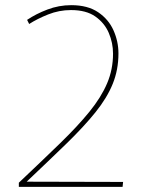

<svg xmlns="http://www.w3.org/2000/svg" viewBox="-20 -724 563 744"><path d="M53 -16Q144 -102 212.5 -168.5Q281 -235 326.5 -291Q372 -347 395 -401Q418 -455 418 -516Q418 -558 401.5 -596.5Q385 -635 349.5 -660Q314 -685 255 -685Q209 -685 166.5 -668Q124 -651 93 -631L85 -647Q119 -670 163.5 -687Q208 -704 256 -704Q320 -704 360.5 -676.5Q401 -649 420 -606Q439 -563 439 -517Q439 -454 417 -399.5Q395 -345 350 -289Q305 -233 236.5 -166.5Q168 -100 76 -13L73 -20L457 -19L455 0H53Z"/></svg>

Font: Murecho Thin
Style: Regular
Weight: 100
Designer: Neil Summerour
Foundry: Positype
Version: Version 1.010